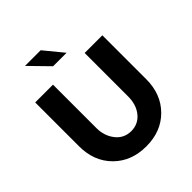

<svg xmlns="http://www.w3.org/2000/svg" viewBox="-252 -1099 1290 1290"><g transform="rotate(-45 392.5 -454.5)"><path d="M543 -299V-712H711V-295Q711 -153 622.5 -64Q534 25 393 25Q251 25 162 -64Q73 -153 73 -295V-712H242V-299Q242 -226 283 -173Q324 -120 393 -119Q460 -119 501.5 -169.5Q543 -220 543 -299ZM330 -799 198 -934H347L458 -799Z"/></g></svg>

Font: Metropolitano
Style: Bold
Weight: 700
Designer: Fonts by Alex Slobzheninov & Chris M. Simpson / Changes by Cristiano Sobral
Foundry: Fonts by Alex Slobzheninov & Chris M. Simpson / Changes by Cristiano Sobral
Version: Version 1.00;August 30, 2020;FontCreator 13.0.0.2681 64-bit